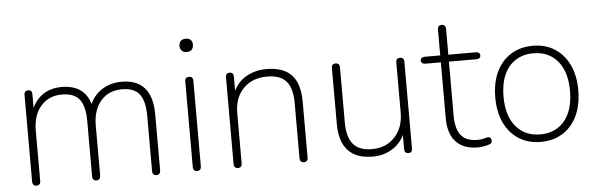

<svg xmlns="http://www.w3.org/2000/svg" viewBox="-46 -836 3093 995"><g transform="rotate(-5 1500.5 -338.5)"><path d="M108 6Q98 6 92.5 0Q87 -6 87 -16V-468Q87 -479 92.5 -484.5Q98 -490 108 -490Q118 -490 123 -484.5Q128 -479 128 -468V-366H117Q135 -428 178 -460Q221 -492 282 -492Q347 -492 385.5 -460.5Q424 -429 435 -365H420Q436 -423 482.5 -457.5Q529 -492 594 -492Q647 -492 682 -471.5Q717 -451 735 -410.5Q753 -370 753 -308V-16Q753 -6 747.5 0Q742 6 732 6Q722 6 716.5 0Q711 -6 711 -16V-304Q711 -381 683.5 -417Q656 -453 592 -453Q523 -453 482 -405.5Q441 -358 441 -278V-16Q441 -6 435.5 0Q430 6 420 6Q410 6 404.5 0Q399 -6 399 -16V-304Q399 -381 371.5 -417Q344 -453 280 -453Q211 -453 170 -405.5Q129 -358 129 -278V-16Q129 6 108 6Z M944 3Q934 3 928.5 -3Q923 -9 923 -19V-465Q923 -476 928.5 -481.5Q934 -487 944 -487Q954 -487 959.5 -481.5Q965 -476 965 -465V-19Q965 -9 960 -3Q955 3 944 3ZM944 -616Q928 -616 918.5 -625.5Q909 -635 909 -651Q909 -668 918.5 -676.5Q928 -685 944 -685Q961 -685 970 -676.5Q979 -668 979 -651Q979 -635 970 -625.5Q961 -616 944 -616Z M1156 6Q1146 6 1140.5 0Q1135 -6 1135 -16V-468Q1135 -479 1140.5 -484.5Q1146 -490 1156 -490Q1166 -490 1171 -484.5Q1176 -479 1176 -468V-366H1165Q1185 -429 1234 -460.5Q1283 -492 1347 -492Q1405 -492 1443.5 -472Q1482 -452 1501 -411Q1520 -370 1520 -308V-16Q1520 -6 1514.5 0Q1509 6 1499 6Q1489 6 1483.5 0Q1478 -6 1478 -16V-304Q1478 -381 1447 -417Q1416 -453 1347 -453Q1270 -453 1223.5 -405.5Q1177 -358 1177 -278V-16Q1177 6 1156 6Z M1857 8Q1800 8 1762 -13Q1724 -34 1705 -75Q1686 -116 1686 -177V-468Q1686 -479 1691.5 -484.5Q1697 -490 1707 -490Q1717 -490 1722.5 -484.5Q1728 -479 1728 -468V-181Q1728 -105 1759 -68Q1790 -31 1857 -31Q1930 -31 1975.5 -79.5Q2021 -128 2021 -207V-468Q2021 -479 2026.5 -484.5Q2032 -490 2042 -490Q2052 -490 2057.5 -484.5Q2063 -479 2063 -468V-16Q2063 6 2043 6Q2033 6 2027.5 0Q2022 -6 2022 -16V-121H2034Q2015 -58 1967 -25Q1919 8 1857 8Z M2403 8Q2353 8 2319 -11.5Q2285 -31 2268 -67.5Q2251 -104 2251 -156V-448H2170Q2160 -448 2154 -453Q2148 -458 2148 -466Q2148 -474 2154 -479Q2160 -484 2170 -484H2251V-619Q2251 -630 2256.5 -635.5Q2262 -641 2272 -641Q2282 -641 2287.5 -635.5Q2293 -630 2293 -619V-484H2436Q2447 -484 2452.5 -479Q2458 -474 2458 -466Q2458 -458 2452.5 -453Q2447 -448 2436 -448H2293V-165Q2293 -100 2319 -65.5Q2345 -31 2406 -31Q2427 -31 2440.5 -35.5Q2454 -40 2463 -40Q2469 -40 2473.5 -35Q2478 -30 2478 -21Q2478 -16 2475.5 -10.5Q2473 -5 2466 -3Q2456 1 2437.5 4.5Q2419 8 2403 8Z M2732 8Q2666 8 2617.5 -23Q2569 -54 2542.5 -110Q2516 -166 2516 -242Q2516 -299 2531 -345Q2546 -391 2574.5 -424Q2603 -457 2643 -474.5Q2683 -492 2732 -492Q2798 -492 2846.5 -461Q2895 -430 2921.5 -374Q2948 -318 2948 -242Q2948 -185 2933 -139Q2918 -93 2889.5 -60Q2861 -27 2821.5 -9.5Q2782 8 2732 8ZM2732 -31Q2785 -31 2824 -56Q2863 -81 2884 -128.5Q2905 -176 2905 -242Q2905 -342 2858.5 -397.5Q2812 -453 2732 -453Q2679 -453 2640 -428Q2601 -403 2580 -356Q2559 -309 2559 -242Q2559 -142 2606 -86.5Q2653 -31 2732 -31Z"/></g></svg>

Font: Nunito ExtraLight
Style: Regular
Weight: 200
Designer: Vernon Adams
Foundry: Vernon Adams
Version: Version 3.602;April 4, 2023;FontCreator 14.0.0.2856 64-bit